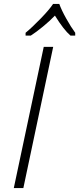

<svg xmlns="http://www.w3.org/2000/svg" viewBox="-20 -951 400 971"><path d="M360.4 -771H336.4Q302.2 -800.3 257.8 -872.1Q231 -844.2 196.8 -816.2Q162.6 -788.1 135.7 -771H109.4V-785.2Q142.6 -812.5 186.3 -857.7Q230 -902.8 248.5 -931.2H279.8Q291 -899.9 315.2 -856.7Q339.4 -813.5 360.4 -785.2ZM49.8 0 201.2 -713.9H249L98.1 0Z"/></svg>

Font: TypoPRO Open Sans
Style: Italic
Weight: 300
Italic angle: -12°
Foundry: Ascender Corporation
Version: Version 1.10